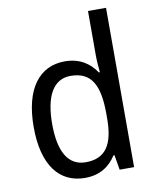

<svg xmlns="http://www.w3.org/2000/svg" viewBox="-86 -826 731 902"><g transform="rotate(-10 279.5 -375.0)"><path d="M247 10C319 10 365 -23 396 -71H401L413 0H482V-760H396V-545C396 -524 399 -489 401 -467H396C365 -514 317 -546 247 -546C126 -546 50 -450 50 -267C50 -84 125 10 247 10ZM263 -62C179 -62 138 -134 138 -266C138 -396 178 -474 262 -474C363 -474 397 -404 397 -269V-248C397 -123 358 -62 263 -62Z"/></g></svg>

Font: Noto Sans Khmer UI SemiCondensed
Style: Regular
Weight: 400
Width: 4
Designer: Danh Hong and the Monotype Design Team
Foundry: Monotype Imaging Inc.
Version: Version 2.002